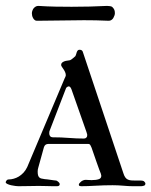

<svg xmlns="http://www.w3.org/2000/svg" viewBox="-29 -643 522 663"><path d="M-9.3 -13.7Q-9.3 -15.6 -6.6 -19.5Q-3.9 -23.4 1.5 -23.4Q9.3 -23.4 18.3 -25.9Q27.3 -28.3 35.9 -33.4Q44.4 -38.6 52 -46.6Q59.6 -54.7 64.9 -65.9L194.3 -372.6Q194.8 -373.5 196.5 -377.2Q198.2 -380.9 198.2 -383.3Q198.2 -388.7 195.8 -394Q193.4 -399.4 190.2 -404.1Q187 -408.7 184.6 -412.4Q182.1 -416 182.1 -418.9Q182.1 -423.8 185.5 -426.8Q189 -429.7 193.6 -431.4Q198.2 -433.1 203.6 -433.6Q209 -434.1 212.9 -435.1Q217.3 -437 222.7 -441.7Q228 -446.3 231.4 -449.2Q232.9 -451.7 233.9 -455.6Q234.9 -459.5 236.1 -462.9Q237.3 -466.3 239.5 -468.8Q241.7 -471.2 245.6 -471.2Q255.4 -471.2 257.3 -462.9L397 -44.9Q399.9 -35.6 403.6 -30.5Q407.2 -25.4 412.6 -22.9Q418 -20.5 424.6 -20Q431.2 -19.5 439.9 -19.5H457.5Q461.9 -19.5 464.4 -18.6Q466.8 -18.6 470 -15.1Q473.1 -11.7 473.1 -9.3Q473.1 -1.5 464.4 -1Q463.4 0 457.5 0H429.7Q415.5 0 397 -1.7Q378.4 -3.4 359.9 -3.4Q329.6 -3.4 301.3 -1.7Q272.9 0 251 0Q248.5 0 245.8 -1Q243.2 -2 243.2 -4.9Q243.2 -7.8 245.6 -10.7Q248 -13.7 251.5 -16.4Q254.9 -19 259 -20.5Q263.2 -22 266.6 -22Q271.5 -22 276.4 -21.5Q281.2 -21 287.1 -21Q302.7 -21 312.5 -24.4Q320.8 -27.3 320.8 -36.1Q320.8 -37.1 320.3 -38.6Q319.8 -40 319.3 -43Q317.4 -47.4 313 -59.3Q308.6 -71.3 303.7 -85.4Q298.8 -99.6 294.2 -112.8Q289.6 -126 287.1 -133.3Q285.2 -137.7 283 -141.8Q280.8 -146 275.4 -146H138.2Q126 -146 122.6 -134.3L103 -63.5Q102.1 -60.1 101.6 -57.6Q101.1 -55.2 101.1 -50.8Q101.1 -43 102.3 -38.3Q103.5 -33.7 106.2 -30.8Q108.9 -27.8 113.5 -26.6Q118.2 -25.4 125.5 -24.4Q127.9 -24.4 133.5 -23.7Q139.2 -22.9 145.5 -22Q151.9 -21 157.5 -20.3Q163.1 -19.5 165.5 -19.5Q168 -18.6 172.6 -14.9Q177.2 -11.2 177.2 -6.8Q177.2 -4.4 175.3 -2.2Q173.3 0 168 0H152.8Q145 0 131.6 -0.5Q118.2 -1 104.5 -1Q91.3 -1 72.8 -0.5Q54.2 0 34.7 0Q32.2 0 24.9 -0.7Q17.6 -1.5 10 -3.2Q2.4 -4.9 -3.4 -7.6Q-9.3 -10.3 -9.3 -13.7ZM141.6 -189.5Q141.1 -188.5 141.1 -184.1V-181.6Q141.1 -176.3 144.3 -172.6Q147.5 -168.9 152.8 -168.9Q182.6 -168.9 209.2 -166.7Q235.8 -164.6 260.7 -164.6Q266.1 -164.6 269 -167.7Q272 -170.9 272 -173.8V-179.2Q272 -180.2 271.5 -181.2Q270.5 -182.6 270 -186L217.8 -334.5Q213.9 -344.7 208.5 -344.7Q206.1 -344.7 203.1 -342.8Q200.2 -340.8 199.2 -338.9ZM98.1 -571.3Q93.8 -571.3 90.6 -574Q87.4 -576.7 85.2 -580.6Q83 -584.5 82 -588.9Q81.1 -593.3 81.1 -597.2Q81.1 -602.1 83.3 -607.4Q85.4 -612.8 88.4 -615.7Q90.8 -618.2 94.5 -620.4Q98.1 -622.6 103.5 -622.6Q134.3 -620.6 162.6 -620.1Q190.9 -619.6 218.3 -619.6Q282.7 -619.6 340.8 -622.6Q344.7 -622.6 350.6 -621.8Q356.4 -621.1 358.9 -618.7Q364.3 -613.3 366 -608.6Q367.7 -604 367.7 -597.2Q367.7 -593.8 366.2 -589.4Q364.7 -585 362.3 -580.8Q359.9 -576.7 355.7 -574Q351.6 -571.3 346.7 -571.3Q323.2 -572.3 302.2 -572.8Q281.2 -573.2 260.7 -573.2Z"/></svg>

Font: IM FELL French Canon SC
Style: Regular
Weight: 400
Designer: Igino Marini
Foundry: Igino Marini
Version: 3.00